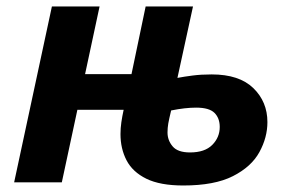

<svg xmlns="http://www.w3.org/2000/svg" viewBox="-20 -566 906 596"><path d="M548.8 9.8Q477.1 9.8 434.3 -11.2Q391.6 -32.2 372.8 -68.4Q354 -104.5 354 -149.9Q354 -168 356.7 -186.5Q359.4 -205.1 363.8 -225.1H220.2L171.9 0H23.9L141.1 -545.9H289.1L244.1 -335.9H388.2L432.1 -545.9H579.1L530.8 -324.2Q551.3 -328.1 577.6 -331.5Q604 -335 637.2 -335Q722.7 -335 766.4 -292.5Q810.1 -250 810.1 -187Q810.1 -139.2 785.2 -93.8Q760.3 -48.3 703.1 -19.3Q646 9.8 548.8 9.8ZM569.8 -92.8Q615.7 -92.8 638.9 -116.2Q662.1 -139.6 662.1 -171.9Q662.1 -199.2 645.8 -215.6Q629.4 -231.9 588.9 -231.9Q554.7 -231.9 511.2 -223.1Q504.9 -196.8 502.4 -182.9Q500 -168.9 500 -154.8Q500 -130.4 515.9 -111.6Q531.7 -92.8 569.8 -92.8Z"/></svg>

Font: Open Sans
Style: Bold Italic
Weight: 700
Italic angle: -12°
Designer: Monotype Design Team
Foundry: Monotype Imaging Inc.
Version: Version 3.003; ttfautohint (v1.8.4)